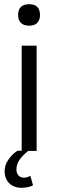

<svg xmlns="http://www.w3.org/2000/svg" viewBox="-20 -717 277 912"><path d="M66 -645Q66 -697 119 -697Q170 -697 170 -645Q170 -622 157 -608.5Q144 -595 119 -595Q92 -595 79 -608.5Q66 -622 66 -645ZM2 96Q2 67 20 41Q38 15 63 -1H115Q86 22 72 43Q58 64 58 88Q58 105 67.5 116Q77 127 94 127Q102 127 109.5 124.5Q117 122 124 118L137 163Q127 169 112 172Q97 175 82 175Q46 175 24 153.5Q2 132 2 96ZM83 -500H154V0H83Z"/></svg>

Font: Haskoy
Style: Regular
Weight: 400
Designer: Ertekin Erdin
Foundry: Ertekin Erdin
Version: Version 1.500